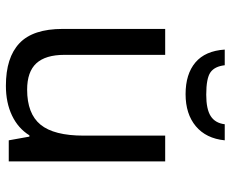

<svg xmlns="http://www.w3.org/2000/svg" viewBox="-86 -694 790 658"><g transform="rotate(90 309.0 -365.0)"><path d="M168 -536.1V-190.9Q168 -126 197 -94.5Q226.1 -63 287.1 -63Q369.6 -63 407.2 -108.9Q444.8 -154.8 444.8 -256.8V-536.1H533.2V0H460.9L448.2 -70.8H443.8Q419.9 -32.2 376 -11.2Q332 9.8 273.9 9.8Q177.2 9.8 128.2 -36.6Q79.1 -83 79.1 -185.1V-536.1ZM302.7 -606Q233.9 -606 194.1 -639.6Q154.3 -673.3 149.9 -740.2H203.6Q207.5 -705.6 228 -691.2Q248.5 -676.8 304.7 -676.8Q354 -676.8 377.9 -692.1Q401.9 -707.5 405.8 -740.2H460.9Q454.6 -676.3 412.6 -641.1Q370.6 -606 302.7 -606Z"/></g></svg>

Font: Noto Sans Southeast Asian
Style: Regular
Weight: 400
Designer: Monotype Design Team
Foundry: Monotype Imaging Inc.
Version: Version 1.06 uh; ttfautohint (v1.4.1)